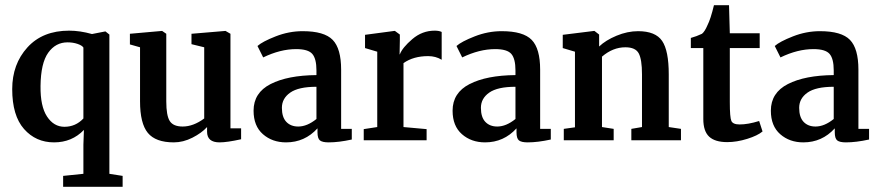

<svg xmlns="http://www.w3.org/2000/svg" viewBox="-20 -540 3379 739"><path d="M188 8Q118 8 72.5 -43.5Q27 -95 27 -197Q27 -293 85.5 -357.5Q144 -422 246 -422Q288 -422 334 -409L385 -419H386L401 -407V129L452 137V179H223V137L301 129V17L303 -40Q257 8 188 8ZM228 -52Q271 -52 301 -84V-357Q296 -365 278.5 -371Q261 -377 240 -377Q194 -377 165.5 -337Q137 -297 136 -209Q135 -131 161 -91.5Q187 -52 228 -52Z M825 8Q777 8 777 -33V-51Q756 -28 720.5 -10Q685 8 649 8Q579 8 549 -28.5Q519 -65 519 -150V-358L480 -369V-410L604 -421L620 -410V-150Q620 -95 633.5 -74Q647 -53 683 -53Q724 -53 766 -84V-358L717 -370V-410L848 -421L867 -410V-46H908V-4Q854 8 825 8Z M956 -114Q956 -183 1021.5 -216.5Q1087 -250 1198 -251V-269Q1198 -314 1182 -332.5Q1166 -351 1120 -351Q1059 -351 993 -319L971 -363Q990 -380 1041 -400Q1092 -420 1145 -420Q1228 -420 1260.5 -386.5Q1293 -353 1293 -272V-44H1334V-3Q1284 8 1245 8Q1221 8 1211.5 0.5Q1202 -7 1202 -31V-46Q1153 8 1081 8Q1028 8 992 -23.5Q956 -55 956 -114ZM1128 -53Q1162 -53 1198 -82V-206Q1129 -206 1097 -183.5Q1065 -161 1065 -125Q1065 -89 1082 -71Q1099 -53 1128 -53Z M1380 0V-43L1432 -51V-341L1385 -355V-406L1498 -421H1500L1519 -407V-384L1518 -331H1519Q1529 -357 1567 -389.5Q1605 -422 1653 -422Q1670 -422 1680 -417V-310Q1657 -324 1628 -324Q1571 -324 1533 -297V-51L1622 -43V0Z M1722 -114Q1722 -183 1787.5 -216.5Q1853 -250 1964 -251V-269Q1964 -314 1948 -332.5Q1932 -351 1886 -351Q1825 -351 1759 -319L1737 -363Q1756 -380 1807 -400Q1858 -420 1911 -420Q1994 -420 2026.5 -386.5Q2059 -353 2059 -272V-44H2100V-3Q2050 8 2011 8Q1987 8 1977.5 0.5Q1968 -7 1968 -31V-46Q1919 8 1847 8Q1794 8 1758 -23.5Q1722 -55 1722 -114ZM1894 -53Q1928 -53 1964 -82V-206Q1895 -206 1863 -183.5Q1831 -161 1831 -125Q1831 -89 1848 -71Q1865 -53 1894 -53Z M2150 0V-44L2193 -50V-341L2146 -355V-406L2267 -421H2268L2286 -407V-361Q2311 -385 2353 -402.5Q2395 -420 2436 -420Q2503 -420 2528.5 -382.5Q2554 -345 2554 -254V-51L2601 -44V0H2410V-44L2451 -51V-254Q2451 -311 2438.5 -334.5Q2426 -358 2387 -358Q2339 -358 2297 -322V-51L2342 -44V0Z M2687 -82V-355H2639V-394Q2661 -400 2682 -410Q2693 -419 2703 -443Q2715 -466 2728 -520H2786L2789 -412H2904V-355H2789V-147Q2789 -88 2795 -74.5Q2801 -61 2827 -61Q2859 -61 2901 -74H2902L2915 -34Q2896 -18 2856 -5.5Q2816 7 2779 7Q2732 7 2709.5 -14Q2687 -35 2687 -82Z M2947 -114Q2947 -183 3012.5 -216.5Q3078 -250 3189 -251V-269Q3189 -314 3173 -332.5Q3157 -351 3111 -351Q3050 -351 2984 -319L2962 -363Q2981 -380 3032 -400Q3083 -420 3136 -420Q3219 -420 3251.5 -386.5Q3284 -353 3284 -272V-44H3325V-3Q3275 8 3236 8Q3212 8 3202.5 0.5Q3193 -7 3193 -31V-46Q3144 8 3072 8Q3019 8 2983 -23.5Q2947 -55 2947 -114ZM3119 -53Q3153 -53 3189 -82V-206Q3120 -206 3088 -183.5Q3056 -161 3056 -125Q3056 -89 3073 -71Q3090 -53 3119 -53Z"/></svg>

Font: Aikya SemiBold
Style: Regular
Weight: 600
Designer: Neelakash Kshetrimayum (Latin subset based on Merriweather by Eben Sorkin)
Foundry: Brand New Type
Version: Version 1.00 b005